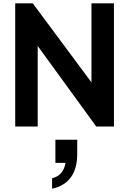

<svg xmlns="http://www.w3.org/2000/svg" viewBox="-20 -765 781 1161"><path d="M72 -745H178L533 -267V-745H669V0H562L208 -487V0H72ZM376 220H315V80H447V166Q447 254 408.5 307Q370 360 295 376V313Q364 296 376 220Z"/></svg>

Font: Eudoxus Sans
Style: Bold
Weight: 700
Designer: Stijn de Vries
Foundry: tokotype
Version: Version 2.005